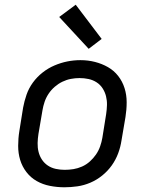

<svg xmlns="http://www.w3.org/2000/svg" viewBox="-20 -786 640 814"><path d="M253 8Q222 8 191.5 2Q161 -4 135.5 -18.5Q110 -33 92 -56.5Q74 -80 65.5 -108Q57 -136 57 -167.5Q57 -199 62 -230L78 -330Q83 -357 92.5 -384.5Q102 -412 119.5 -436Q137 -460 160.5 -478.5Q184 -497 211 -508.5Q238 -520 265.5 -525.5Q293 -531 321 -531Q353 -531 382.5 -523.5Q412 -516 437.5 -501.5Q463 -487 481 -464Q499 -441 508 -412.5Q517 -384 517 -352.5Q517 -321 512 -290L495 -190Q491 -163 481 -136Q471 -109 454 -85Q437 -61 413.5 -42Q390 -23 363 -11.5Q336 0 308 4Q280 8 253 8ZM254 -66Q273 -66 291.5 -69Q310 -72 328 -80Q346 -88 361 -101.5Q376 -115 387 -131Q398 -147 404.5 -165.5Q411 -184 414 -202L430 -302Q433 -322 433.5 -341Q434 -360 429.5 -378Q425 -396 415 -411.5Q405 -427 389.5 -437Q374 -447 355.5 -451Q337 -455 317 -455Q299 -455 280.5 -451.5Q262 -448 244.5 -439.5Q227 -431 212 -418Q197 -405 186 -388.5Q175 -372 169 -354Q163 -336 160 -318L143 -218Q140 -199 139.5 -179.5Q139 -160 143.5 -142Q148 -124 158 -109Q168 -94 183 -84Q198 -74 216.5 -70Q235 -66 254 -66ZM356 -579 231 -714 301 -766 411 -621Z"/></svg>

Font: Zed Sans Extended
Style: Italic
Weight: 400
Width: 7
Italic angle: -9°
Designer: Belleve Invis
Foundry: Belleve Invis
Version: Version 1.0.0; ttfautohint (v1.8.4)